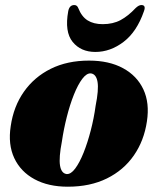

<svg xmlns="http://www.w3.org/2000/svg" viewBox="-20 -710 608 743"><path d="M324.5 -475.5Q402 -475.5 456 -446.2Q510 -417 534.8 -364.2Q559.5 -311.5 548.5 -240Q537.5 -165.5 498 -108.5Q458.5 -51.5 393.8 -19.5Q329 12.5 242.5 12.5Q167 12.5 113.5 -16.5Q60 -45.5 35.2 -98.2Q10.5 -151 21.5 -222Q32.5 -298 72.5 -355Q112.5 -412 176.5 -443.8Q240.5 -475.5 324.5 -475.5ZM237.5 -36.5Q254 -35 271 -57.8Q288 -80.5 303.5 -119.2Q319 -158 331.2 -205.2Q343.5 -252.5 350 -300.5Q362.5 -362.5 357.5 -392.8Q352.5 -423 332 -426Q315.5 -427.5 298.5 -405Q281.5 -382.5 266 -343.8Q250.5 -305 238.5 -257.5Q226.5 -210 219.5 -162.5Q207.5 -100.5 212.2 -70Q217 -39.5 237.5 -36.5ZM377.5 -616.5Q417 -616.5 446.5 -632.2Q476 -648 504.5 -678.5Q517 -690.5 527 -690.5Q546 -690.5 537 -666.5Q509.5 -587 458.2 -548Q407 -509 349 -509Q292.5 -509 261 -548Q229.5 -587 244 -666.5Q248.5 -690.5 267.5 -690.5Q278.5 -690.5 283 -678.5Q296 -645.5 319.2 -631Q342.5 -616.5 377.5 -616.5Z"/></svg>

Font: Fraunces 72pt S000 Black
Style: Italic
Weight: 900
Italic angle: -16°
Version: Version 1.000; ttfautohint (v1.8.3)